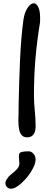

<svg xmlns="http://www.w3.org/2000/svg" viewBox="-20 -832 301 1170"><path d="M154 90Q171 90 184 105Q197 120 197 140Q197 162 181.5 192.5Q166 223 142 251.5Q118 280 92.5 299Q67 318 47 318Q33 318 23 308.5Q13 299 13 283Q13 272 20 262.5Q27 253 33 244Q45 232 60 220.5Q75 209 86.5 195Q98 181 98 164Q98 153 96.5 142.5Q95 132 95 118Q95 98 112 94Q129 90 154 90ZM145 5Q122 5 110.5 -10.5Q99 -26 95.5 -49Q92 -72 92 -96Q92 -108 92.5 -119.5Q93 -131 93 -141Q93 -165 94 -215Q95 -265 97 -329.5Q99 -394 102 -464Q105 -534 110.5 -599Q116 -664 123 -713Q130 -758 148.5 -785Q167 -812 186 -812Q203 -812 215 -785Q227 -758 224 -696Q205 -581 196 -474Q187 -367 187 -253Q187 -205 192 -157Q197 -109 197 -61Q197 -30 184 -12.5Q171 5 145 5Z"/></svg>

Font: Fuzzy Bubbles
Style: Bold
Weight: 700
Designer: Robert E. Leuschke
Foundry: Robert E. Leuschke
Version: Version 1.010; ttfautohint (v1.8.3)